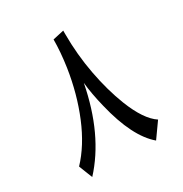

<svg xmlns="http://www.w3.org/2000/svg" viewBox="-165 -793 916 961"><g transform="rotate(-30 292.5 -312.5)"><path d="M334 -646Q334 -527.8 355.5 -413.3Q377 -298.8 413.6 -205.1Q461.4 -83.5 522.5 -43.5L461.4 42.5Q368.2 -36.1 319.3 -240.2Q298.8 -322.8 292.5 -388.2Q240.2 -118.2 93.3 41L62.5 -37.6Q136.2 -115.2 186.3 -235.8Q236.3 -356.4 257.3 -495.1Q270 -581.5 270 -652.3L334 -666.5Z"/></g></svg>

Font: VizhehAzad
Style: Regular
Weight: 400
Designer: damoon khanjanzadeh
Foundry: http://font-store.ir
Version: Version:0.0.3;RFB:1.2.5;Building:2016-04-04 21:25:54.909891